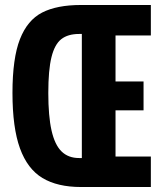

<svg xmlns="http://www.w3.org/2000/svg" viewBox="-20 -750 660 770"><path d="M308.2 0V-730H443.3V0ZM585 0H369.5V-122.1H585ZM555.7 -307.4H382V-423.2H555.7ZM369.5 -607.9V-730H585V-607.9ZM297.3 -116.2H375.2V0H305Q210.5 0 150.4 -36.1Q90.2 -72.2 60.1 -155Q30 -237.8 30 -377.3Q30 -516.1 59.9 -592.7Q89.8 -669.2 148.9 -699.6Q208 -730 305 -730H375.2V-613.8H297.3Q252.4 -613.8 225.8 -593Q199.2 -572.2 186.5 -521Q173.7 -469.8 173.7 -377.3Q173.7 -284.1 186.7 -226.7Q199.7 -169.2 226.7 -142.8Q253.7 -116.2 297.3 -116.2Z"/></svg>

Font: Monaspace Neon Var
Style: Regular
Weight: 400
Designer: Riley Cran and the Lettermatic Team
Version: Version 1.000 (Monaspace Neon Var)